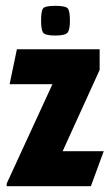

<svg xmlns="http://www.w3.org/2000/svg" viewBox="-20 -639 382 659"><path d="M3 -9 160 -350H13L38 -470H322V-399L195 -120H336L292 0H3ZM169 -517Q133 -517 127 -528.5Q121 -540 121 -568Q121 -599 127 -609Q133 -619 169 -619Q207 -619 213.5 -609Q220 -599 220 -568Q220 -540 213 -528.5Q206 -517 169 -517Z"/></svg>

Font: Smooch Sans Black
Style: Regular
Weight: 900
Designer: Robert E. Leuschke
Foundry: Robert E. Leuschke
Version: Version 1.010; ttfautohint (v1.8.3)